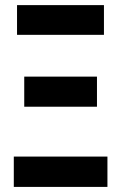

<svg xmlns="http://www.w3.org/2000/svg" viewBox="-20 -734 475 754"><path d="M46.9 -597.2V-713.9H388.2V-597.2ZM75.2 -314.9V-433.1H360.8V-314.9ZM34.2 0V-119.1H401.9V0Z"/></svg>

Font: Open Sans Condensed
Style: Bold
Weight: 700
Width: 3
Designer: Monotype Design Team
Foundry: Monotype Imaging Inc.
Version: Version 3.003; ttfautohint (v1.8.4)